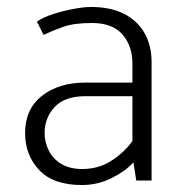

<svg xmlns="http://www.w3.org/2000/svg" viewBox="-20 -518 519 551"><path d="M108 -136Q108 -180 137 -211Q166 -242 226 -242H360V-113Q336 -80 299.5 -56.5Q263 -33 216 -33Q180 -33 156 -47.5Q132 -62 120 -86Q108 -110 108 -136ZM105 -418Q133 -431 163 -441.5Q193 -452 244 -452Q303 -452 331.5 -419Q360 -386 360 -336V-281H225Q149 -281 100.5 -243Q52 -205 52 -136Q52 -73 92.5 -30Q133 13 215 13Q260 13 299.5 -6.5Q339 -26 363 -52L371 0H415V-340Q415 -388 394.5 -423.5Q374 -459 335.5 -478.5Q297 -498 241 -498Q221 -498 191.5 -492.5Q162 -487 133.5 -478Q105 -469 86 -456Z"/></svg>

Font: Catamaran Thin ExtraLight
Style: Regular
Weight: 250
Version: Version 2.000